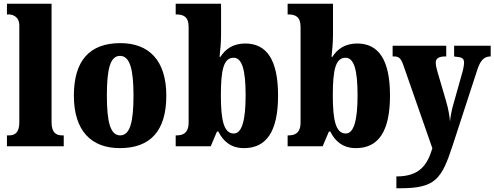

<svg xmlns="http://www.w3.org/2000/svg" viewBox="-20 -780 2637 1024"><path d="M17 0H320V-58H311C279 -58 255 -73 255 -128V-760H17V-703H28C41 -703 83 -696 83 -644V-128C83 -73 60 -58 28 -58H17Z M619 10C782 10 867 -82 867 -270C867 -458 774 -550 622 -550C459 -550 374 -458 374 -270C374 -82 467 10 619 10ZM621 -58C568 -58 550 -131 550 -270C550 -410 567 -482 620 -482C673 -482 692 -410 692 -270C692 -131 674 -58 621 -58Z M1281 10C1399 10 1463 -76 1463 -270C1463 -463 1401 -548 1288 -548C1222 -548 1181 -517 1156 -477H1151C1155 -508 1159 -558 1159 -595V-760H917V-703H920C957 -703 986 -692 986 -637V-127C986 -67 952 -58 922 -58H917V0H1104L1137 -78H1145C1170 -26 1213 10 1281 10ZM1227 -68C1173 -68 1158 -141 1158 -271C1158 -406 1172 -472 1226 -472C1271 -472 1290 -407 1290 -272C1290 -141 1271 -68 1227 -68Z M1878 10C1996 10 2060 -76 2060 -270C2060 -463 1998 -548 1885 -548C1819 -548 1778 -517 1753 -477H1748C1752 -508 1756 -558 1756 -595V-760H1514V-703H1517C1554 -703 1583 -692 1583 -637V-127C1583 -67 1549 -58 1519 -58H1514V0H1701L1734 -78H1742C1767 -26 1810 10 1878 10ZM1824 -68C1770 -68 1755 -141 1755 -271C1755 -406 1769 -472 1823 -472C1868 -472 1887 -407 1887 -272C1887 -141 1868 -68 1824 -68Z M2094 161V224H2114C2302 224 2335 176 2394 -4L2526 -409C2542 -458 2562 -478 2594 -479H2597V-536H2402V-479L2407 -478C2441 -475 2455 -471 2455 -446C2455 -431 2449 -403 2445 -391L2393 -206C2388 -186 2383 -162 2380 -132C2378 -157 2372 -198 2359 -241L2313 -398C2308 -415 2304 -432 2304 -446C2304 -467 2318 -479 2356 -479H2360V-536H2074V-479H2079C2105 -479 2117 -473 2131 -433L2286 11C2259 99 2219 161 2094 161Z"/></svg>

Font: Noto Serif Devanagari Condensed Black
Style: Regular
Weight: 900
Width: 3
Designer: Universal Thirst, Indian Type Foundry and the Monotype Design Team
Foundry: Monotype Imaging Inc.
Version: Version 2.004